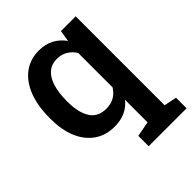

<svg xmlns="http://www.w3.org/2000/svg" viewBox="-208 -657 979 979"><g transform="rotate(-45 282.0 -167.5)"><path d="M290.5 203.1V128.4L372.6 112.8V-49.3Q348.1 -19.5 315.2 -4.6Q282.2 10.3 239.3 10.3Q174.8 10.3 129.2 -22Q83.5 -54.2 59.3 -112.1Q35.2 -169.9 35.2 -247.1V-257.3Q35.2 -341.8 59.3 -404.8Q83.5 -467.8 129.4 -502.9Q175.3 -538.1 239.3 -538.1Q285.6 -538.1 320.3 -519.8Q355 -501.5 379.4 -467.3L389.2 -528.3H495.6V112.8L564 127V203.1ZM273.4 -84.5Q307.1 -84.5 331.8 -98.6Q356.4 -112.8 372.6 -139.6V-387.2Q356.4 -413.1 331.8 -428Q307.1 -442.9 274.4 -442.9Q233.9 -442.9 208.3 -419.4Q182.6 -396 170.4 -354.2Q158.2 -312.5 158.2 -257.3V-247.1Q158.2 -173.3 185.5 -128.9Q212.9 -84.5 273.4 -84.5Z"/></g></svg>

Font: Roboto Slab LO Medium
Style: Regular
Weight: 500
Designer: Google
Version: Version 2.000